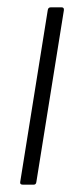

<svg xmlns="http://www.w3.org/2000/svg" viewBox="-20 -503 212 523"><path d="M42 0Q34 0 35 -7L110 -475Q111 -483 118 -483H148Q155 -483 154 -475L79 -7Q78 0 72 0Z"/></svg>

Font: Sofia Sans Condensed Light
Style: Italic
Weight: 300
Italic angle: -9°
Version: Version 4.100